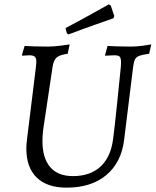

<svg xmlns="http://www.w3.org/2000/svg" viewBox="-20 -850 715 882"><path d="M175 -202Q175 -124 210.5 -82.5Q246 -41 315 -41Q395 -41 442.5 -85.5Q490 -130 500 -215Q506 -259 518.5 -380Q531 -501 535 -542Q536 -550 536 -563Q536 -583 530 -589.5Q524 -596 506 -596Q494 -596 481 -595Q468 -594 463 -594V-598L474 -639Q486 -638 517.5 -637Q549 -636 581 -636Q607 -636 636.5 -640Q666 -644 675 -646L665 -603Q635 -599 621 -594Q607 -589 601 -578.5Q595 -568 592 -546L550 -206Q537 -103 468 -45.5Q399 12 286 12Q196 12 148.5 -34.5Q101 -81 101 -167Q101 -188 104 -210L145 -542Q147 -560 147 -566Q147 -583 140 -589.5Q133 -596 115 -596Q105 -596 95 -595Q85 -594 82 -594L81 -598L93 -639Q104 -638 135.5 -637Q167 -636 199 -636Q225 -636 257.5 -640Q290 -644 300 -646L291 -603Q255 -598 241 -586.5Q227 -575 222 -546L178 -252Q175 -225 175 -202ZM295 -692 287 -697 281 -721Q340 -752 401 -786Q462 -820 480 -830L489 -824L505 -776L501 -766Q484 -760 422.5 -738.5Q361 -717 295 -692Z"/></svg>

Font: Alegreya SC
Style: Italic
Weight: 400
Italic angle: -7°
Designer: Juan Pablo del Peral
Foundry: Huerta Tipografica
Version: Version 2.007; ttfautohint (v1.6)